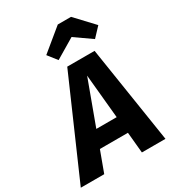

<svg xmlns="http://www.w3.org/2000/svg" viewBox="-273 -1071 1076 1192"><g transform="rotate(-30 265.0 -474.5)"><path d="M367 -839 487 -755 548 -820 427 -949H332L175 -820L226 -755ZM387 0H556L448 -693H252L-51 0H117L172 -149H373ZM215 -268 331 -583 361 -268Z"/></g></svg>

Font: Fira Sans
Style: Bold Italic
Weight: 700
Italic angle: -8°
Designer: bBox Type GmbH & Carrois Corporate GbR & Edenspiekermann AG
Foundry: bBox Type GmbH & Carrois Corporate GbR & Edenspiekermann AG
Version: Version 4.301;PS 004.301;hotconv 1.0.88;makeotf.lib2.5.64775